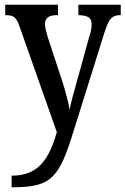

<svg xmlns="http://www.w3.org/2000/svg" viewBox="-20 -556 530 811"><path d="M29 186Q72 186 103 173Q134 160 155.5 136Q177 112 192.5 78.5Q208 45 220 2L64 -440Q57 -462 49.5 -473Q42 -484 32 -488Q22 -492 6 -492H2V-536H225V-492H222Q193 -492 181.5 -482Q170 -472 170 -455Q170 -444 173.5 -430Q177 -416 182 -398L236 -234Q246 -205 253.5 -178.5Q261 -152 266.5 -129.5Q272 -107 274 -91Q279 -118 286.5 -146.5Q294 -175 303 -206L357 -401Q362 -414 364.5 -428Q367 -442 367 -454Q367 -475 354 -483Q341 -491 314 -492H311V-536H490V-492H488Q472 -492 460.5 -486.5Q449 -481 440 -465.5Q431 -450 421 -418L291 -3Q269 70 249 116Q229 162 203.5 188Q178 214 139 224.5Q100 235 40 235H29Z"/></svg>

Font: Noto Serif Khmer Condensed Medium
Style: Regular
Weight: 500
Width: 3
Designer: Danh Hong and the Monotype Design Team
Foundry: Monotype Imaging Inc.
Version: Version 2.004